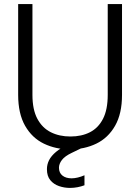

<svg xmlns="http://www.w3.org/2000/svg" viewBox="-20 -720 687 941"><path d="M323 12Q253 12 195 -16Q137 -44 103 -103.5Q69 -163 69 -255V-700H139V-255Q139 -183 163 -138Q187 -93 229 -72Q271 -51 325 -51Q380 -51 421 -72Q462 -93 485 -138Q508 -183 508 -255V-700H578V-255Q578 -163 544 -103.5Q510 -44 452 -16Q394 12 323 12ZM323 201Q295 201 269 192Q243 183 226.5 163Q210 143 210 109Q210 86 220.5 65Q231 44 255 24Q279 4 318 -14L374 -38L392 0L332 29Q298 45 283.5 64Q269 83 269 102Q269 127 286 140.5Q303 154 331 154Q345 154 361.5 150Q378 146 394 139V188Q378 194 360 197.5Q342 201 323 201Z"/></svg>

Font: DM Sans 9pt Light
Style: Regular
Weight: 300
Version: Version 4.004;gftools[0.9.30]